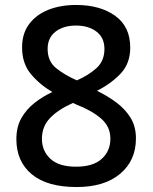

<svg xmlns="http://www.w3.org/2000/svg" viewBox="-20 -744 615 774"><path d="M287 -724Q383 -724 444 -680.5Q505 -637 505 -552Q505 -488 466 -447Q427 -406 371 -378Q414 -357 449.5 -330.5Q485 -304 506.5 -269Q528 -234 528 -186Q528 -97 464.5 -43.5Q401 10 289 10Q170 10 108 -41.5Q46 -93 46 -183Q46 -232 66 -267.5Q86 -303 119 -329Q152 -355 191 -373Q140 -403 104.5 -445.5Q69 -488 69 -553Q69 -609 97.5 -647Q126 -685 175 -704.5Q224 -724 287 -724ZM286 -641Q236 -641 204 -616.5Q172 -592 172 -547Q172 -497 206 -469.5Q240 -442 290 -420Q336 -440 368.5 -469Q401 -498 401 -547Q401 -592 369 -616.5Q337 -641 286 -641ZM149 -184Q149 -136 183 -104Q217 -72 287 -72Q355 -72 390 -103.5Q425 -135 425 -185Q425 -234 387 -266.5Q349 -299 289 -322L274 -329Q214 -302 181.5 -268Q149 -234 149 -184Z"/></svg>

Font: Noto Sans Khmer UI Medium
Style: Regular
Weight: 500
Designer: Danh Hong and the Monotype Design Team
Foundry: Monotype Imaging Inc.
Version: Version 2.002; ttfautohint (v1.8.4.7-5d5b)